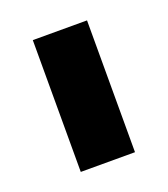

<svg xmlns="http://www.w3.org/2000/svg" viewBox="-67 -758 330 377"><g transform="rotate(-20 98.0 -569.5)"><path d="M154.3 -431.6H41V-707H154.3Z"/></g></svg>

Font: Pretendard JP ExtraBold
Style: Regular
Weight: 800
Designer: Base glyphs from Inter by Rasmus Andersson; Hangeul glyphs from Noto Sans CJK(Source Han Sans) by Jang Soo-young and Kan
Foundry: Kil Hyung-jin
Version: Version 1.309